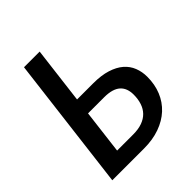

<svg xmlns="http://www.w3.org/2000/svg" viewBox="-199 -845 971 971"><g transform="rotate(-45 286.5 -360.0)"><path d="M243.5 -720 206 -415H321.5Q379 -415 420.2 -402Q461.5 -389 487.8 -366.2Q514 -343.5 526.2 -312.2Q538.5 -281 538.5 -245Q538.5 -190 520 -145Q501.5 -100 466.8 -67.8Q432 -35.5 382.2 -17.8Q332.5 0 270 0H43L131.5 -720ZM195.5 -326 166.5 -89H281Q318.5 -89 345.8 -98.8Q373 -108.5 390.8 -126.8Q408.5 -145 417.2 -171.2Q426 -197.5 426 -230Q426 -252.5 419.5 -270.2Q413 -288 399.2 -300.5Q385.5 -313 363.5 -319.5Q341.5 -326 310 -326Z"/></g></svg>

Font: Lato Semibold
Style: Italic
Weight: 600
Italic angle: -7°
Designer: Lukasz Dziedzic
Foundry: tyPoland Lukasz Dziedzic
Version: Version 2.006; 2014-01-15